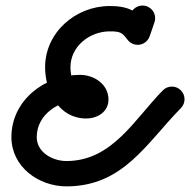

<svg xmlns="http://www.w3.org/2000/svg" viewBox="-20 -617 675 682"><path d="M500.9 -594.9C477.4 -603 451.7 -590.5 443.6 -567C437.9 -550.5 432.2 -533.9 426.5 -517.4C418.4 -493.9 430.9 -468.3 454.4 -460.2C477.9 -452.1 503.5 -464.6 511.6 -488.1C517.3 -504.6 523 -521.1 528.7 -537.7C536.8 -561.2 524.3 -586.8 500.9 -594.9ZM496.2 -466.9C516 -481.8 520 -510.1 505 -529.9C467.8 -579 433.6 -595.6 369.9 -595.6C249.1 -595.6 140.2 -502.4 140.2 -377.9C140.2 -292.1 189.1 -196.1 286.1 -196.1C325.7 -196.1 365.3 -219.3 365.3 -263.3C365.3 -318 314.2 -351.1 263.9 -351.1C139.5 -351.1 20.5 -261.1 20.5 -130C20.5 -24.6 116.9 45 216 45C418.2 45 500.5 -109.1 622.5 -232.9C640 -250.6 639.8 -279.1 622.1 -296.5C604.4 -314 575.9 -313.8 558.5 -296.1C458.2 -194.4 379.1 -45 216 -45C167.2 -45 110.5 -75.3 110.5 -130C110.5 -210.8 189.5 -261.1 263.9 -261.1C267.1 -261.1 270.3 -260.6 273.3 -259.5C274.7 -259 276.2 -258.4 277.4 -257.5C277.6 -257.4 277.5 -257.4 277.4 -257.5C275.5 -259.7 275.3 -264.4 275.3 -263.3C275.3 -259.7 275.9 -269.6 277 -272.4C280.1 -280.8 293.4 -286.1 286.1 -286.1C243.8 -286.1 230.2 -345 230.2 -377.9C230.2 -452.6 298.7 -505.6 369.9 -505.6C407.8 -505.6 413.9 -501.1 433.2 -475.6C448.2 -455.8 476.4 -451.9 496.2 -466.9Z"/></svg>

Font: FRB American Cursive Guidelines Arrows Black
Style: Bold Italic
Weight: 900
Italic angle: -25°
Version: Version 2.0;Modular Font Editor K font №1